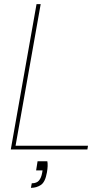

<svg xmlns="http://www.w3.org/2000/svg" viewBox="-20 -720 520 925"><path d="M32 0 156 -700H176L55 -18H404L401 0ZM129 185 133 163Q157 163 168 149.5Q179 136 183 113L185 101H154L161 57H208Q210 66 209.5 80Q209 94 206 111Q198 157 177 171Q156 185 129 185Z"/></svg>

Font: DM Sans 9pt Thin
Style: Italic
Weight: 250
Italic angle: -10°
Version: Version 4.004;gftools[0.9.30]